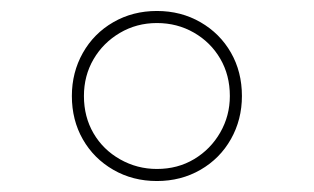

<svg xmlns="http://www.w3.org/2000/svg" viewBox="-20 -729 572 350"><path d="M266 -399Q222 -399 186.5 -419.5Q151 -440 131 -475Q111 -510 111 -554Q111 -597 131 -632.5Q151 -668 186.5 -688.5Q222 -709 266 -709Q310 -709 345.5 -688.5Q381 -668 401 -633Q421 -598 421 -554Q421 -511 401 -475.5Q381 -440 345.5 -419.5Q310 -399 266 -399ZM266 -421Q304 -421 334 -439Q364 -457 381.5 -487.5Q399 -518 399 -554Q399 -592 381.5 -622Q364 -652 333.5 -669.5Q303 -687 266 -687Q229 -687 198.5 -669Q168 -651 150.5 -621Q133 -591 133 -554Q133 -516 150.5 -486Q168 -456 199 -438.5Q230 -421 266 -421Z"/></svg>

Font: Lexend Peta Thin
Style: Regular
Weight: 250
Version: Version 1.007